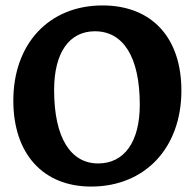

<svg xmlns="http://www.w3.org/2000/svg" viewBox="-20 -674 715 706"><path d="M315 12C513 12 647 -130 647 -341C647 -536 538 -654 357 -654C160 -654 29 -513 29 -304C29 -109 138 12 315 12ZM341 -73C240 -73 179 -167 179 -343C179 -481 235 -559 329 -559C433 -559 494 -465 494 -289C494 -151 436 -73 341 -73Z"/></svg>

Font: Alegreya SC
Style: Bold
Weight: 700
Designer: Juan Pablo del Peral
Foundry: Huerta Tipografica
Version: Version 2.007;PS 002.007;hotconv 1.0.88;makeotf.lib2.5.64775